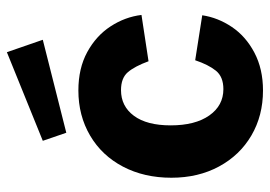

<svg xmlns="http://www.w3.org/2000/svg" viewBox="-136 -658 803 572"><g transform="rotate(-90 266.0 -371.5)"><path d="M508 -352 370 -331Q355 -372 337.5 -392.5Q320 -413 284 -413Q236 -413 207.5 -374.5Q179 -336 179 -265Q179 -192 208.5 -150Q238 -108 287 -108Q324 -108 342 -130.5Q360 -153 373 -192L507 -171Q500 -124 472 -82.5Q444 -41 395.5 -15.5Q347 10 283 10Q208 10 149 -24.5Q90 -59 56.5 -121Q23 -183 23 -263Q23 -344 56 -407Q89 -470 148.5 -505Q208 -540 283 -540Q349 -540 397.5 -513.5Q446 -487 474 -444Q502 -401 508 -352ZM434 -646 157 -576 133 -646 397 -753Z"/></g></svg>

Font: Morrison
Style: Bold
Weight: 700
Designer: Pablo Impallari, Rodrigo Fuenzalida (Modified by Dan O. Williams)
Version: Version 0.03;June 6, 2019;FontCreator 11.5.0.2425 64-bit; tt